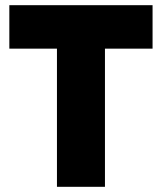

<svg xmlns="http://www.w3.org/2000/svg" viewBox="-20 -720 624 740"><path d="M199.5 0V-532.5H16V-700H568V-532.5H384.5V0Z"/></svg>

Font: Geologica Cursive ExtraBold
Style: Regular
Weight: 800
Designer: Sindre Bremnes, Frode Helland
Foundry: Monokrom Skriftforlag AS
Version: Version 1.010;gftools[0.9.28]